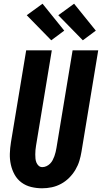

<svg xmlns="http://www.w3.org/2000/svg" viewBox="-20 -1006 549 1034"><path d="M207 8Q177 8 148 1Q119 -6 96 -23Q73 -40 59 -65Q45 -90 38.5 -119Q32 -148 33 -178.5Q34 -209 39 -240L121 -735H259L174 -221Q172 -209 171 -197.5Q170 -186 170 -174.5Q170 -163 171 -152Q172 -141 176 -131Q180 -121 188 -113.5Q196 -106 208 -106Q219 -106 230 -111Q241 -116 249.5 -124.5Q258 -133 263.5 -143.5Q269 -154 273 -165Q277 -176 279.5 -187Q282 -198 284 -209L371 -735H509L419 -190Q415 -165 407.5 -140Q400 -115 386 -91.5Q372 -68 352.5 -48.5Q333 -29 309 -16Q285 -3 259 2.5Q233 8 207 8ZM426 -789 294 -924 379 -986 496 -841ZM256 -789 124 -924 209 -986 326 -841Z"/></svg>

Font: Iosevka Term Curly Heavy
Style: Italic
Weight: 900
Italic angle: -9°
Designer: Belleve Invis
Foundry: Belleve Invis
Version: Version 32.3.0